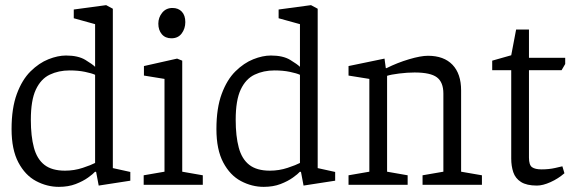

<svg xmlns="http://www.w3.org/2000/svg" viewBox="-20 -719 2249 747"><path d="M209 8Q163 8 120.5 -14.5Q78 -37 51.5 -87Q25 -137 25 -217Q25 -298 45.5 -353.5Q66 -409 99 -441.5Q132 -474 168.5 -488.5Q205 -503 237 -503Q284 -503 312 -486Q340 -469 350 -459V-476V-492V-625L267 -648V-682L393 -699L419 -685V-65L487 -50V-16L364 3L354 -50L350 -51Q342 -42 322.5 -28Q303 -14 274.5 -3Q246 8 209 8ZM233 -55Q269 -55 302 -66Q335 -77 350 -85V-428Q337 -434 310.5 -439.5Q284 -445 251 -445Q208 -445 173.5 -428.5Q139 -412 119.5 -370.5Q100 -329 100 -253Q100 -189 112 -144.5Q124 -100 153 -77.5Q182 -55 233 -55Z M539 0V-37L620 -51V-412L540 -425V-462L669 -491L689 -483V-51L769 -37V0ZM647 -570Q623 -570 609.5 -586Q596 -602 596 -627Q596 -651 611 -669.5Q626 -688 651 -688Q674 -688 687.5 -673.5Q701 -659 701 -633Q701 -608 687 -589Q673 -570 647 -570Z M1006 8Q960 8 917.5 -14.5Q875 -37 848.5 -87Q822 -137 822 -217Q822 -298 842.5 -353.5Q863 -409 896 -441.5Q929 -474 965.5 -488.5Q1002 -503 1034 -503Q1081 -503 1109 -486Q1137 -469 1147 -459V-476V-492V-625L1064 -648V-682L1190 -699L1216 -685V-65L1284 -50V-16L1161 3L1151 -50L1147 -51Q1139 -42 1119.5 -28Q1100 -14 1071.5 -3Q1043 8 1006 8ZM1030 -55Q1066 -55 1099 -66Q1132 -77 1147 -85V-428Q1134 -434 1107.5 -439.5Q1081 -445 1048 -445Q1005 -445 970.5 -428.5Q936 -412 916.5 -370.5Q897 -329 897 -253Q897 -189 909 -144.5Q921 -100 950 -77.5Q979 -55 1030 -55Z M1336 0V-37L1417 -51V-412L1336 -425V-462L1476 -491L1481 -454H1484Q1526 -475 1571.5 -488.5Q1617 -502 1645 -502Q1707 -502 1740.5 -467Q1774 -432 1774 -367V-51L1855 -37V0H1624V-37L1705 -51V-355Q1705 -399 1680 -418Q1655 -437 1593 -437Q1565 -437 1533 -433Q1501 -429 1486 -424V-51L1566 -37V0Z M2069 3Q2029 3 2007 -11Q1985 -25 1977 -49Q1969 -73 1969 -102V-446H1895V-483L1969 -504L1988 -604H2038V-494H2179V-470L2165 -446H2038V-106Q2038 -77 2050 -68.5Q2062 -60 2087 -60Q2116 -60 2140 -65.5Q2164 -71 2168 -72L2176 -45Q2152 -24 2122 -10.5Q2092 3 2069 3Z"/></svg>

Font: Faustina Light Light
Style: Regular
Weight: 300
Version: Version 1.200